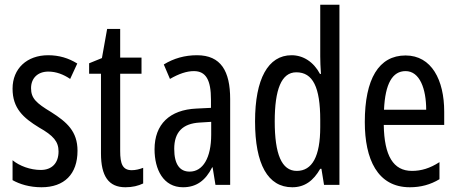

<svg xmlns="http://www.w3.org/2000/svg" viewBox="-20 -780 1934 810"><path d="M307 -144C307 -226 262 -265 196 -307C133 -345 111 -365 111 -408C111 -450 139 -478 184 -478C217 -478 248 -466 276 -447L306 -512C269 -535 229 -547 183 -547C94 -547 33 -491 33 -406C33 -323 78 -283 145 -242C205 -208 227 -183 227 -141C227 -92 199 -63 152 -63C108 -63 62 -80 33 -104V-20C63 -3 105 10 155 10C251 10 307 -45 307 -144Z M536 -62C497 -62 487 -89 487 -143V-469H577V-537H487V-658H432L410 -535L356 -513V-469H406V-133C406 -37 438 10 509 10C539 10 563 4 584 -6V-72C568 -66 552 -62 536 -62Z M811 -547C760 -547 713 -534 671 -508L697 -447C735 -469 768 -480 798 -480C849 -480 870 -442 870 -360V-325L809 -322C696 -317 632 -256 632 -150C632 -65 669 10 752 10C808 10 847 -18 875 -74H877L889 0H951V-362C951 -480 912 -547 811 -547ZM823 -263 871 -266V-212C871 -114 836 -56 780 -56C739 -56 715 -86 715 -152C715 -222 750 -259 823 -263Z M1213 10C1265 10 1302 -17 1331 -68H1336L1347 0H1412V-760H1331V-542C1331 -521 1332 -498 1334 -468H1330C1303 -519 1259 -547 1210 -547C1111 -547 1056 -447 1056 -268C1056 -87 1110 10 1213 10ZM1232 -59C1168 -59 1139 -130 1139 -268C1139 -402 1167 -475 1230 -475C1300 -475 1331 -412 1331 -274V-244C1331 -120 1297 -59 1232 -59Z M1691 -546C1578 -546 1519 -447 1519 -265C1519 -109 1572 10 1709 10C1755 10 1796 -1 1834 -24V-96C1794 -70 1757 -59 1718 -59C1639 -59 1601 -123 1599 -253H1854V-309C1854 -442 1801 -546 1691 -546ZM1691 -480C1751 -480 1778 -405 1778 -317H1600C1605 -428 1636 -480 1691 -480Z"/></svg>

Font: Noto Sans Gujarati ExtraCondensed
Style: Regular
Weight: 400
Width: 2
Designer: Jelle Bosma - Monotype Design Team, Universal Thirst
Foundry: Monotype Imaging Inc.
Version: Version 2.106